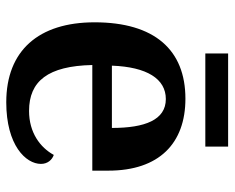

<svg xmlns="http://www.w3.org/2000/svg" viewBox="-86 -634 731 598"><g transform="rotate(90 279.0 -335.5)"><path d="M147 -610H437V-681H147ZM299 10C433 10 491 -51 491 -98C491 -119 478 -133 463 -138C440 -96 394 -61 326 -61C233 -61 186 -120 183 -258H512V-308C512 -466 427 -548 288 -548C136 -548 50 -452 50 -265C50 -91 138 10 299 10ZM379 -319H185C189 -428 226 -487 289 -487C354 -487 379 -422 379 -319Z"/></g></svg>

Font: Noto Serif Gurmukhi SemiBold
Style: Regular
Weight: 600
Designer: Vaibhav Singh and the Monotype Design Team
Foundry: Monotype Imaging Inc.
Version: Version 2.004